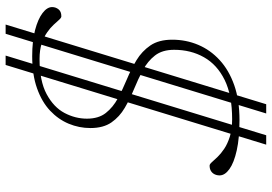

<svg xmlns="http://www.w3.org/2000/svg" viewBox="-158 -682 942 665"><g transform="rotate(-90 312.5 -349.0)"><path d="M252.5 102.5 528.5 -800H560.5L284.5 102.5ZM144.5 102.5 420.5 -800H453L177 102.5ZM233 -15.5Q316 -15.5 368.8 -41.5Q421.5 -67.5 447.2 -113Q473 -158.5 473 -216.5Q473 -257.5 453.2 -282.8Q433.5 -308 402.8 -324.5Q372 -341 337.2 -355.2Q302.5 -369.5 271.8 -387.5Q241 -405.5 221.5 -433.5Q202 -461.5 202 -506.5Q202 -545.5 217 -581.5Q232 -617.5 262.2 -646Q292.5 -674.5 339.5 -691.2Q386.5 -708 451 -708Q503.5 -708 541.5 -698Q579.5 -688 600.2 -672.2Q621 -656.5 621 -639Q621 -626.5 613.2 -616.8Q605.5 -607 589 -607Q584 -607 577.2 -614.5Q570.5 -622 560 -633.5Q549.5 -645 533.5 -656.2Q517.5 -667.5 495 -675Q472.5 -682.5 441.5 -682.5Q365 -682.5 319.5 -658Q274 -633.5 254.2 -596Q234.5 -558.5 234.5 -518.5Q234.5 -478 254.2 -453Q274 -428 305 -411.2Q336 -394.5 371 -380Q406 -365.5 437 -346.8Q468 -328 488 -298.8Q508 -269.5 508 -223Q508 -175 490.2 -133Q472.5 -91 437.5 -58.8Q402.5 -26.5 350.5 -8.2Q298.5 10 229.5 10Q167.5 10 124.8 0.5Q82 -9 60 -24.8Q38 -40.5 38 -59Q38 -68.5 42 -76.5Q46 -84.5 53.5 -89Q61 -93.5 72 -93.5Q77 -93.5 84 -85.5Q91 -77.5 102 -66Q113 -54.5 130 -43Q147 -31.5 172.2 -23.5Q197.5 -15.5 233 -15.5Z"/></g></svg>

Font: Newsreader 9pt ExtraLight
Style: Italic
Weight: 250
Italic angle: -17°
Designer: Hugues Gentile
Foundry: Production Type
Version: Version 1.003